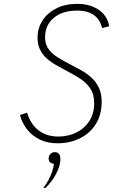

<svg xmlns="http://www.w3.org/2000/svg" viewBox="-20 -732 610 997"><path d="M279 12Q225 12 184.8 -8.2Q144.5 -28.5 119 -62Q93.5 -95.5 84 -135L121 -147Q136 -91.5 177.8 -57.2Q219.5 -23 283 -23Q333.5 -23 375.8 -43.5Q418 -64 443.5 -102.8Q469 -141.5 469 -197Q469 -243.5 447.8 -274Q426.5 -304.5 392.8 -325.8Q359 -347 322 -366Q294.5 -380.5 268.2 -395.8Q242 -411 221 -430.2Q200 -449.5 187.5 -475.5Q175 -501.5 175 -537Q175 -585.5 200.5 -625.2Q226 -665 272.5 -688.5Q319 -712 382 -712Q427 -712 462.2 -697.5Q497.5 -683 519.5 -657Q541.5 -631 547 -596L510 -586Q500.5 -629.5 468.2 -653.2Q436 -677 381 -677Q304 -677 259 -639Q214 -601 214 -538Q214 -501.5 232.5 -476.8Q251 -452 280.8 -433.5Q310.5 -415 344 -398Q373.5 -383 402.8 -366.5Q432 -350 455.8 -328Q479.5 -306 493.8 -276Q508 -246 508 -204Q508 -136.5 477.8 -88.2Q447.5 -40 395.5 -14Q343.5 12 279 12ZM214.5 245 205.5 242Q218 228 230 206.2Q242 184.5 250.2 161Q258.5 137.5 259.5 118Q248.5 118 240.5 111Q232.5 104 232.5 92Q232.5 77.5 241.5 67.8Q250.5 58 265.5 58Q277 58 285.2 66Q293.5 74 293.5 93Q293.5 121 280.8 150.8Q268 180.5 249.5 205.8Q231 231 214.5 245Z"/></svg>

Font: Overpass Thin
Style: Italic
Weight: 250
Italic angle: -10°
Designer: Delve Withrington, Dave Bailey, Thomas Jockin
Foundry: Delve Fonts LLC
Version: Version 4.000